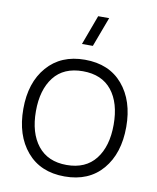

<svg xmlns="http://www.w3.org/2000/svg" viewBox="-87 -840 757 924"><g transform="rotate(10 291.5 -378.0)"><path d="M291.5 -555.2Q410.2 -555.2 476.6 -477.1Q543 -398.9 543 -271Q543 -141.1 476.3 -63Q409.7 15.1 291.5 15.1Q173.3 15.1 106.7 -63.5Q40 -142.1 40 -271Q40 -399.9 107.4 -477.5Q174.8 -555.2 291.5 -555.2ZM101.6 -271Q101.6 -164.6 150.6 -102.8Q199.7 -41 291.5 -41Q384.3 -41 432.9 -103Q481.4 -165 481.4 -271Q481.4 -377.4 432.9 -438.2Q384.3 -499 291.5 -499Q197.8 -499 149.7 -437.3Q101.6 -375.5 101.6 -271ZM263.7 -627.4 317.4 -772.5H371.1L316.9 -627.4Z"/></g></svg>

Font: Manrope Light
Style: Regular
Weight: 300
Designer: Mikhail Sharanda
Foundry: Mikhail Sharanda
Version: Version 4.505;FEAKit 1.0